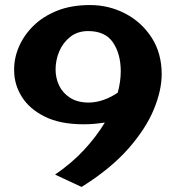

<svg xmlns="http://www.w3.org/2000/svg" viewBox="-20 -730 709 760"><path d="M303 10 198 -39Q264 -84 313 -137Q362 -190 395 -245Q351 -238 311 -238Q218 -238 157 -268.5Q96 -299 66 -347.5Q36 -396 36 -451Q35 -498 54.5 -544Q74 -590 112 -627.5Q150 -665 206 -687.5Q262 -710 336 -710Q411 -710 475.5 -676.5Q540 -643 580 -581.5Q620 -520 620 -436Q620 -372 588.5 -296Q557 -220 487.5 -141Q418 -62 303 10ZM200 -455Q200 -421 214 -391.5Q228 -362 257.5 -343Q287 -324 332 -324Q389 -325 446 -363Q458 -407 458 -448Q458 -516 427.5 -561.5Q397 -607 329 -607Q287 -607 258 -584Q229 -561 214.5 -526.5Q200 -492 200 -455Z"/></svg>

Font: Marhey SemiBold
Style: Regular
Weight: 600
Designer: Nur Syamsi & Bustanul Arifin
Foundry: Namelatype
Version: Version 1.000; ttfautohint (v1.8.4.7-5d5b)